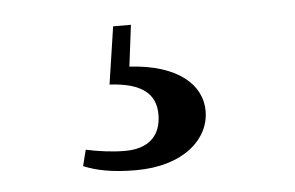

<svg xmlns="http://www.w3.org/2000/svg" viewBox="-32 -45 511 333"><g transform="rotate(-5 223.5 122.0)"><path d="M160 96C216 99 240 119 240 155C240 191 219 213 177 213C156 213 132 210 109 205L102 233C124 242 151 248 193 248C276 248 322 205 322 156C322 111 282 73 197 68L206 -4H175Z"/></g></svg>

Font: Source Han Serif CN
Style: Bold
Weight: 700
Designer: Ryoko NISHIZUKA 西塚涼子 (kana & ideographs); Frank Grießhammer (Latin, Greek & Cyrillic); Wenlong ZHANG 张文龙 (bopomofo); San
Foundry: Adobe
Version: Version 2.003;hotconv 1.1.1;makeotfexe 2.6.0